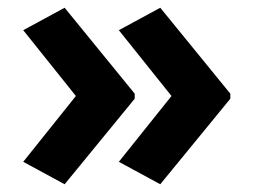

<svg xmlns="http://www.w3.org/2000/svg" viewBox="-20 -522 655 496"><path d="M575 -267 394 -46 287 -104 423 -274 287 -444 394 -502 575 -280ZM328 -267 147 -46 40 -104 176 -274 40 -444 147 -502 328 -280Z"/></svg>

Font: Noto Sans Balinese
Style: Bold
Weight: 700
Designer: Aditya Bayu, David Williams
Foundry: David Williams
Version: Version 2.005; ttfautohint (v1.8.4.7-5d5b)